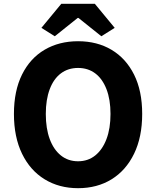

<svg xmlns="http://www.w3.org/2000/svg" viewBox="-20 -972 818 1006"><path d="M389 14Q290 14 214 -32.5Q138 -79 95.5 -166.5Q53 -254 53 -375Q53 -496 95.5 -581.5Q138 -667 214 -711.5Q290 -756 389 -756Q489 -756 564.5 -711Q640 -666 682.5 -581Q725 -496 725 -375Q725 -254 682.5 -166.5Q640 -79 564.5 -32.5Q489 14 389 14ZM389 -127Q441 -127 479 -157.5Q517 -188 538 -243.5Q559 -299 559 -375Q559 -450 538 -504.5Q517 -559 479 -587.5Q441 -616 389 -616Q337 -616 299 -587.5Q261 -559 240.5 -504.5Q220 -450 220 -375Q220 -299 240.5 -243.5Q261 -188 299 -157.5Q337 -127 389 -127ZM267 -782 197 -826 301 -952H477L581 -826L511 -782L391 -878H387Z"/></svg>

Font: Noto Sans JP Thin ExtraBold
Style: Regular
Weight: 800
Version: Version 2.004-H2;hotconv 1.0.118;makeotfexe 2.5.65603